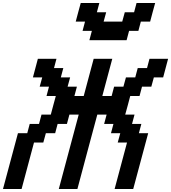

<svg xmlns="http://www.w3.org/2000/svg" viewBox="-20 -1270 1149 1290"><path d="M750 0H875Q891.6 -62.5 925.3 -187.5Q959 -312.5 975.6 -375H913.1L929.7 -437.5H867.2L883.8 -500H821.3Q827.1 -520.5 838.4 -562.3Q849.6 -604 855 -625H917.5L934.1 -687.5H996.6L1013.7 -750H1076.2Q1081.5 -770.5 1092.8 -812.5Q1104 -854.5 1109.4 -875H984.4L967.8 -812.5H905.3L888.7 -750H826.2L809.1 -687.5H746.6L730 -625H667.5Q678.7 -667 700.9 -750Q723.1 -833 734.4 -875H609.4Q598.1 -833 575.9 -750Q553.7 -667 542.5 -625H480L496.6 -687.5H434.1L451.2 -750H388.7L405.3 -812.5H342.8L359.4 -875H234.4Q229 -854 217.8 -812.5Q206.5 -771 201.2 -750H263.7L246.6 -687.5H309.1L292.5 -625H355Q349.1 -604 337.9 -562.3Q326.7 -520.5 321.3 -500H258.8L242.2 -437.5H179.7L163.1 -375H100.6Q84 -312.5 50.3 -187.5Q16.6 -62.5 0 0H125L208.5 -312.5H271L288.1 -375H350.6L367.2 -437.5H429.7L446.3 -500H508.8Q486.8 -417 441.9 -250Q397 -83 375 0H500Q522 -83 566.7 -250Q611.3 -417 633.8 -500H696.3L679.7 -437.5H742.2L725.6 -375H788.1L771 -312.5H833.5ZM580.6 -1000H830.6L847.2 -1062.5H909.7L926.3 -1125H988.8Q994.1 -1146 1005.4 -1187.5Q1016.6 -1229 1022.5 -1250H897.5L880.9 -1187.5H818.4L801.3 -1125H676.3L693.4 -1187.5H630.9L647.5 -1250H522.5Q516.6 -1229 505.4 -1187.5Q494.1 -1146 488.8 -1125H551.3L534.7 -1062.5H597.2Z"/></svg>

Font: Faithful 32x
Style: Oblique
Weight: 400
Foundry: Faithful Resource Pack
Version: Version 1.0; January 27, 2023